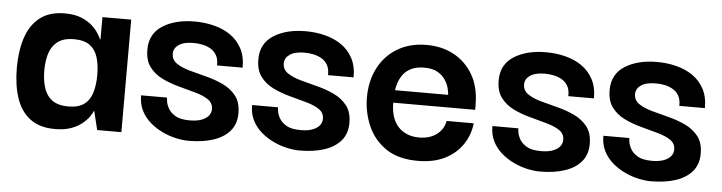

<svg xmlns="http://www.w3.org/2000/svg" viewBox="-36 -556 2626 698"><g transform="rotate(5 1277.5 -207.0)"><path d="M177.7 9.7Q121.7 9.7 87 -16.8Q52.3 -43.3 36.7 -90.5Q21 -137.7 21 -200Q21 -263.3 37 -311Q53 -358.7 87.7 -385.5Q122.3 -412.3 177.7 -412.3Q214 -412.3 238.3 -402.3Q262.7 -392.3 278.2 -378Q293.7 -363.7 302 -350.2Q310.3 -336.7 313.3 -329.3H315V-410.7H420V0H331.7L315.3 -67.3H313.3Q310.7 -60 302 -47.3Q293.3 -34.7 277.5 -21.5Q261.7 -8.3 237.2 0.7Q212.7 9.7 177.7 9.7ZM219.7 -76.3Q257.3 -76.3 278 -92.3Q298.7 -108.3 306.7 -136.5Q314.7 -164.7 314.7 -199Q314.7 -235.7 306.3 -263.3Q298 -291 277.3 -306.3Q256.7 -321.7 219.7 -321.7Q180.7 -321.7 159.2 -304.8Q137.7 -288 129.5 -260.5Q121.3 -233 121.3 -199.3Q121.3 -165.3 129.7 -137.3Q138 -109.3 159.5 -92.8Q181 -76.3 219.7 -76.3Z M665.7 10Q645 10 619.8 4.5Q594.7 -1 570 -12.7Q545.3 -24.3 524.7 -42.2Q504 -60 491.8 -84.2Q479.7 -108.3 479.7 -139.7H574.3Q574.3 -138.7 575.7 -127Q577 -115.3 584.8 -100.8Q592.7 -86.3 610.8 -75.3Q629 -64.3 663.3 -64.3Q690 -64.3 707.2 -71Q724.3 -77.7 732.7 -88.5Q741 -99.3 740.7 -112.3Q740.7 -134.3 722.3 -146.7Q704 -159 675 -167Q646 -175 613.7 -183.7Q581.3 -192.3 552.5 -206.3Q523.7 -220.3 505.7 -244.5Q487.7 -268.7 488 -308.3Q488.3 -365.7 534.3 -394.8Q580.3 -424 651.3 -424Q688.7 -424 722.3 -415.3Q756 -406.7 782.2 -388.5Q808.3 -370.3 823.7 -341.5Q839 -312.7 838.7 -272H745.3Q746 -294.7 737.7 -309.2Q729.3 -323.7 715.3 -331.7Q701.3 -339.7 685.3 -342.8Q669.3 -346 654 -346Q618 -346 599.7 -333.3Q581.3 -320.7 581.3 -301Q581.3 -278.3 599.8 -265.7Q618.3 -253 647.5 -244.8Q676.7 -236.7 709.7 -228.3Q742.7 -220 771.8 -206.2Q801 -192.3 819.5 -168.7Q838 -145 838 -105.7Q838 -66.7 816.5 -41.2Q795 -15.7 756.3 -2.8Q717.7 10 665.7 10Z M1070.7 10Q1050 10 1024.8 4.5Q999.7 -1 975 -12.7Q950.3 -24.3 929.7 -42.2Q909 -60 896.8 -84.2Q884.7 -108.3 884.7 -139.7H979.3Q979.3 -138.7 980.7 -127Q982 -115.3 989.8 -100.8Q997.7 -86.3 1015.8 -75.3Q1034 -64.3 1068.3 -64.3Q1095 -64.3 1112.2 -71Q1129.3 -77.7 1137.7 -88.5Q1146 -99.3 1145.7 -112.3Q1145.7 -134.3 1127.3 -146.7Q1109 -159 1080 -167Q1051 -175 1018.7 -183.7Q986.3 -192.3 957.5 -206.3Q928.7 -220.3 910.7 -244.5Q892.7 -268.7 893 -308.3Q893.3 -365.7 939.3 -394.8Q985.3 -424 1056.3 -424Q1093.7 -424 1127.3 -415.3Q1161 -406.7 1187.2 -388.5Q1213.3 -370.3 1228.7 -341.5Q1244 -312.7 1243.7 -272H1150.3Q1151 -294.7 1142.7 -309.2Q1134.3 -323.7 1120.3 -331.7Q1106.3 -339.7 1090.3 -342.8Q1074.3 -346 1059 -346Q1023 -346 1004.7 -333.3Q986.3 -320.7 986.3 -301Q986.3 -278.3 1004.8 -265.7Q1023.3 -253 1052.5 -244.8Q1081.7 -236.7 1114.7 -228.3Q1147.7 -220 1176.8 -206.2Q1206 -192.3 1224.5 -168.7Q1243 -145 1243 -105.7Q1243 -66.7 1221.5 -41.2Q1200 -15.7 1161.3 -2.8Q1122.7 10 1070.7 10Z M1502 10Q1431 10 1386.3 -20.3Q1341.7 -50.7 1320.5 -98.7Q1299.3 -146.7 1298.3 -198.7Q1297.3 -261 1321.7 -309.5Q1346 -358 1391.5 -385.3Q1437 -412.7 1498.7 -412.7Q1554.3 -412.7 1598 -389Q1641.7 -365.3 1667.2 -322Q1692.7 -278.7 1694 -218.7Q1694.3 -216.7 1694.3 -207.5Q1694.3 -198.3 1694.3 -193H1395.3Q1395.3 -135.7 1423.5 -105.3Q1451.7 -75 1500 -75Q1538 -75 1563.5 -93.8Q1589 -112.7 1594.3 -143.7H1693.3Q1688.7 -101 1665 -65.8Q1641.3 -30.7 1600.3 -10.3Q1559.3 10 1502 10ZM1397.7 -238.7H1591.7Q1591.3 -246.3 1588 -261.2Q1584.7 -276 1574.7 -291.8Q1564.7 -307.7 1546 -318.7Q1527.3 -329.7 1496.7 -329.7Q1467.3 -329.7 1448.3 -319.8Q1429.3 -310 1419 -295.2Q1408.7 -280.3 1403.8 -265Q1399 -249.7 1397.7 -238.7Z M1947.7 10Q1927 10 1901.8 4.5Q1876.7 -1 1852 -12.7Q1827.3 -24.3 1806.7 -42.2Q1786 -60 1773.8 -84.2Q1761.7 -108.3 1761.7 -139.7H1856.3Q1856.3 -138.7 1857.7 -127Q1859 -115.3 1866.8 -100.8Q1874.7 -86.3 1892.8 -75.3Q1911 -64.3 1945.3 -64.3Q1972 -64.3 1989.2 -71Q2006.3 -77.7 2014.7 -88.5Q2023 -99.3 2022.7 -112.3Q2022.7 -134.3 2004.3 -146.7Q1986 -159 1957 -167Q1928 -175 1895.7 -183.7Q1863.3 -192.3 1834.5 -206.3Q1805.7 -220.3 1787.7 -244.5Q1769.7 -268.7 1770 -308.3Q1770.3 -365.7 1816.3 -394.8Q1862.3 -424 1933.3 -424Q1970.7 -424 2004.3 -415.3Q2038 -406.7 2064.2 -388.5Q2090.3 -370.3 2105.7 -341.5Q2121 -312.7 2120.7 -272H2027.3Q2028 -294.7 2019.7 -309.2Q2011.3 -323.7 1997.3 -331.7Q1983.3 -339.7 1967.3 -342.8Q1951.3 -346 1936 -346Q1900 -346 1881.7 -333.3Q1863.3 -320.7 1863.3 -301Q1863.3 -278.3 1881.8 -265.7Q1900.3 -253 1929.5 -244.8Q1958.7 -236.7 1991.7 -228.3Q2024.7 -220 2053.8 -206.2Q2083 -192.3 2101.5 -168.7Q2120 -145 2120 -105.7Q2120 -66.7 2098.5 -41.2Q2077 -15.7 2038.3 -2.8Q1999.7 10 1947.7 10Z M2352.7 10Q2332 10 2306.8 4.5Q2281.7 -1 2257 -12.7Q2232.3 -24.3 2211.7 -42.2Q2191 -60 2178.8 -84.2Q2166.7 -108.3 2166.7 -139.7H2261.3Q2261.3 -138.7 2262.7 -127Q2264 -115.3 2271.8 -100.8Q2279.7 -86.3 2297.8 -75.3Q2316 -64.3 2350.3 -64.3Q2377 -64.3 2394.2 -71Q2411.3 -77.7 2419.7 -88.5Q2428 -99.3 2427.7 -112.3Q2427.7 -134.3 2409.3 -146.7Q2391 -159 2362 -167Q2333 -175 2300.7 -183.7Q2268.3 -192.3 2239.5 -206.3Q2210.7 -220.3 2192.7 -244.5Q2174.7 -268.7 2175 -308.3Q2175.3 -365.7 2221.3 -394.8Q2267.3 -424 2338.3 -424Q2375.7 -424 2409.3 -415.3Q2443 -406.7 2469.2 -388.5Q2495.3 -370.3 2510.7 -341.5Q2526 -312.7 2525.7 -272H2432.3Q2433 -294.7 2424.7 -309.2Q2416.3 -323.7 2402.3 -331.7Q2388.3 -339.7 2372.3 -342.8Q2356.3 -346 2341 -346Q2305 -346 2286.7 -333.3Q2268.3 -320.7 2268.3 -301Q2268.3 -278.3 2286.8 -265.7Q2305.3 -253 2334.5 -244.8Q2363.7 -236.7 2396.7 -228.3Q2429.7 -220 2458.8 -206.2Q2488 -192.3 2506.5 -168.7Q2525 -145 2525 -105.7Q2525 -66.7 2503.5 -41.2Q2482 -15.7 2443.3 -2.8Q2404.7 10 2352.7 10Z"/></g></svg>

Font: Darker Grotesque Light
Style: Regular
Weight: 300
Designer: Gabriel Lam
Foundry: TypeRant
Version: Version 1.000;gftools[0.9.28]